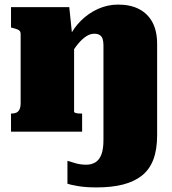

<svg xmlns="http://www.w3.org/2000/svg" viewBox="-20 -574 751 837"><path d="M28 0V-79H30Q43 -79 51.5 -83Q60 -87 65 -97Q70 -107 70 -125V-426Q70 -434 66.5 -438.5Q63 -443 55.5 -446Q48 -449 36 -452L28 -454V-543H282L295 -417L303 -414V-87Q303 -84 308.5 -82Q314 -80 321 -79.5Q328 -79 334 -79H338V0ZM431 36V-376Q431 -393 427.5 -404Q424 -415 415 -421Q406 -427 391 -427Q373 -427 355.5 -415.5Q338 -404 320.5 -383Q303 -362 285 -331L280 -409Q300 -451 332.5 -483.5Q365 -516 407 -535Q449 -554 495 -554Q549 -554 587 -534Q625 -514 645 -476Q665 -438 665 -382V15Q665 78 648.5 121.5Q632 165 598.5 191.5Q565 218 516 230.5Q467 243 401 243Q352 243 318.5 237Q285 231 274 227V127Q289 132 310.5 138Q332 144 356 144Q379 144 396 133.5Q413 123 422 99.5Q431 76 431 36Z"/></svg>

Font: Roboto Serif 20pt Black
Style: Regular
Weight: 900
Version: Version 1.008